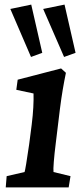

<svg xmlns="http://www.w3.org/2000/svg" viewBox="-20 -816 360 836"><path d="M5 0H279L287 -49L213 -67C211 -79 215 -131 223 -194L241 -342C249 -405 257 -450 267 -499L246 -518L57 -469L51 -425L126 -409C127 -374 125 -328 118 -273L107 -188C96 -112 90 -76 87 -67L9 -49ZM25 -777 115 -568 164 -586 116 -796ZM168 -777 259 -568 309 -586 261 -796Z"/></svg>

Font: TPK Tissa Web SemiBold
Style: Italic
Weight: 600
Italic angle: -7°
Designer: Jacques Le Bailly, Suppakit Chalermlarp | Katatrad Co.,Ltd.
Foundry: Jacques Le Bailly, Cadson Demak Co.,Ltd.
Version: Version 5.000;Glyphs 3.1.2 (3151)